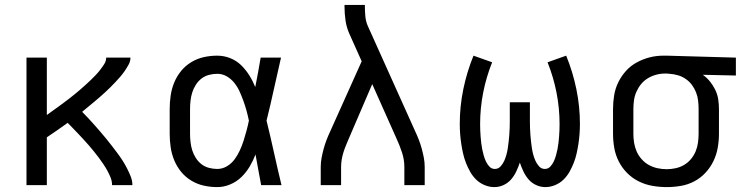

<svg xmlns="http://www.w3.org/2000/svg" viewBox="-20 -755 3040 783"><path d="M88 0V-520H171V-286Q183 -295 194.5 -303Q206 -311 217.5 -319.5Q229 -328 240.5 -336.5Q252 -345 263 -353.5Q274 -362 285 -371Q296 -380 307 -389.5Q318 -399 328.5 -408.5Q339 -418 349.5 -428Q360 -438 369.5 -448Q379 -458 388 -469.5Q397 -481 405 -493.5Q413 -506 413 -520H512Q512 -505 504.5 -491.5Q497 -478 488.5 -465.5Q480 -453 470 -441.5Q460 -430 450 -419.5Q440 -409 429 -398Q418 -387 407 -377Q396 -367 384.5 -357Q373 -347 361.5 -337.5Q350 -328 338.5 -318.5Q327 -309 315 -299Q328 -286 340.5 -272.5Q353 -259 365 -245.5Q377 -232 389 -218Q401 -204 413 -189.5Q425 -175 436 -160.5Q447 -146 458 -131.5Q469 -117 479 -101.5Q489 -86 497.5 -69.5Q506 -53 513 -35.5Q520 -18 520 0H437Q437 -16 431 -31Q425 -46 417.5 -59.5Q410 -73 401 -86.5Q392 -100 382.5 -112.5Q373 -125 363 -137.5Q353 -150 342.5 -162Q332 -174 321.5 -185.5Q311 -197 300 -208.5Q289 -220 278 -231.5Q267 -243 256 -254Q235 -239 213.5 -224Q192 -209 171 -195V0Z M866 8Q838 8 811 2Q784 -4 760 -18.5Q736 -33 718.5 -54.5Q701 -76 690.5 -101.5Q680 -127 676 -154.5Q672 -182 672 -210V-310Q672 -338 676 -365.5Q680 -393 690.5 -418.5Q701 -444 718.5 -465.5Q736 -487 760 -501.5Q784 -516 811 -522Q838 -528 866 -528Q893 -528 918.5 -518Q944 -508 963 -489.5Q982 -471 996.5 -448Q1011 -425 1021 -400Q1027 -430 1032.5 -460Q1038 -490 1043 -520H1126Q1111 -456 1097 -391.5Q1083 -327 1067 -263Q1083 -198 1097.5 -132Q1112 -66 1128 0H1045Q1039 -31 1033.5 -62Q1028 -93 1022 -125Q1012 -99 998 -75.5Q984 -52 964.5 -33Q945 -14 919 -3Q893 8 866 8ZM866 -66Q887 -66 905.5 -77Q924 -88 936.5 -105Q949 -122 958 -141.5Q967 -161 973.5 -181.5Q980 -202 985.5 -222.5Q991 -243 995 -263Q991 -283 985.5 -303Q980 -323 973 -342.5Q966 -362 957.5 -381Q949 -400 936 -416.5Q923 -433 905 -443.5Q887 -454 866 -454Q849 -454 832 -449.5Q815 -445 801.5 -434.5Q788 -424 778.5 -409Q769 -394 764 -378Q759 -362 757 -344.5Q755 -327 755 -310V-210Q755 -193 757 -175.5Q759 -158 764 -142Q769 -126 778.5 -111Q788 -96 801.5 -85.5Q815 -75 832 -70.5Q849 -66 866 -66Z M1288 0V-74Q1288 -93 1291.5 -111.5Q1295 -130 1300 -148.5Q1305 -167 1312 -185Q1319 -203 1327 -220L1455 -505L1404 -619Q1393 -644 1389 -672Q1385 -700 1385 -728V-735H1468V-728Q1468 -708 1470 -687.5Q1472 -667 1480 -649L1673 -220Q1681 -203 1688 -185Q1695 -167 1700 -148.5Q1705 -130 1708.5 -111.5Q1712 -93 1712 -74V0H1629V-74Q1629 -104 1619.5 -133Q1610 -162 1597 -190L1498 -412L1403 -191Q1397 -177 1391 -162.5Q1385 -148 1380.5 -133.5Q1376 -119 1373.5 -104Q1371 -89 1371 -74V0Z M1996 8Q1976 8 1956.5 0Q1937 -8 1922.5 -22Q1908 -36 1898 -53.5Q1888 -71 1880.5 -90Q1873 -109 1868.5 -129Q1864 -149 1861 -169Q1858 -189 1856.5 -209Q1855 -229 1855 -250Q1855 -321 1869.5 -391.5Q1884 -462 1911 -528L1987 -501Q1963 -441 1950.5 -377.5Q1938 -314 1938 -249Q1938 -236 1938.5 -223.5Q1939 -211 1940 -198Q1941 -185 1942.5 -172Q1944 -159 1946.5 -146.5Q1949 -134 1952.5 -121.5Q1956 -109 1961.5 -97Q1967 -85 1976 -75.5Q1985 -66 1998 -66Q2012 -66 2021.5 -76.5Q2031 -87 2036.5 -99.5Q2042 -112 2045.5 -125Q2049 -138 2051 -151.5Q2053 -165 2054.5 -178.5Q2056 -192 2057 -205.5Q2058 -219 2058.5 -232.5Q2059 -246 2059 -260V-338H2141V-260Q2141 -246 2141.5 -232.5Q2142 -219 2143 -205.5Q2144 -192 2145.5 -178.5Q2147 -165 2149 -151.5Q2151 -138 2154.5 -125Q2158 -112 2163.5 -99.5Q2169 -87 2178.5 -76.5Q2188 -66 2202 -66Q2215 -66 2224 -75.5Q2233 -85 2238.5 -97Q2244 -109 2247.5 -121.5Q2251 -134 2253.5 -146.5Q2256 -159 2257.5 -172Q2259 -185 2260 -198Q2261 -211 2261.5 -223.5Q2262 -236 2262 -249Q2262 -314 2249.5 -377.5Q2237 -441 2213 -501L2289 -528Q2316 -462 2330.5 -391.5Q2345 -321 2345 -250Q2345 -229 2343.5 -209Q2342 -189 2339 -169Q2336 -149 2331.5 -129Q2327 -109 2319.5 -90Q2312 -71 2302 -53.5Q2292 -36 2277.5 -22Q2263 -8 2243.5 0Q2224 8 2204 8Q2184 8 2166 -0.5Q2148 -9 2135.5 -23.5Q2123 -38 2114.5 -56Q2106 -74 2100 -92Q2094 -74 2085.5 -56Q2077 -38 2064.5 -23.5Q2052 -9 2034 -0.5Q2016 8 1996 8Z M2699 8Q2670 8 2641 3Q2612 -2 2585.5 -15Q2559 -28 2538 -49Q2517 -70 2503.5 -96.5Q2490 -123 2485 -152Q2480 -181 2480 -210V-310Q2480 -338 2484.5 -366Q2489 -394 2501.5 -419.5Q2514 -445 2533 -466Q2552 -487 2577 -500.5Q2602 -514 2629 -521Q2656 -528 2685 -528Q2688 -528 2692 -528Q2696 -528 2700 -528L2981 -520V-447L2846 -450Q2862 -439 2875 -423Q2888 -407 2897 -388.5Q2906 -370 2909 -350Q2912 -330 2912 -310V-210Q2912 -181 2907 -152.5Q2902 -124 2889.5 -98Q2877 -72 2857 -50.5Q2837 -29 2811.5 -15.5Q2786 -2 2757 3Q2728 8 2699 8ZM2699 -65Q2717 -65 2735.5 -69Q2754 -73 2770 -82.5Q2786 -92 2798 -106.5Q2810 -121 2817 -138Q2824 -155 2826.5 -173.5Q2829 -192 2829 -210V-310Q2829 -327 2827 -344.5Q2825 -362 2818.5 -378.5Q2812 -395 2801.5 -409Q2791 -423 2776.5 -433Q2762 -443 2745 -448Q2728 -453 2711 -454L2700 -455Q2698 -455 2695.5 -455Q2693 -455 2691 -455Q2673 -455 2655 -450Q2637 -445 2621.5 -435.5Q2606 -426 2594.5 -412Q2583 -398 2575.5 -381Q2568 -364 2565.5 -346Q2563 -328 2563 -310V-210Q2563 -191 2566 -172.5Q2569 -154 2576.5 -137Q2584 -120 2597 -105.5Q2610 -91 2626.5 -82Q2643 -73 2661.5 -69Q2680 -65 2699 -65Z"/></svg>

Font: Zed Mono Extended
Style: Regular
Weight: 400
Width: 7
Monospace: yes
Designer: Belleve Invis
Foundry: Belleve Invis
Version: Version 1.0.0; ttfautohint (v1.8.4)